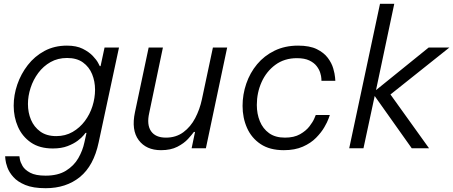

<svg xmlns="http://www.w3.org/2000/svg" viewBox="-20 -780 2384 1010"><path d="M220 210Q154 210 113 193Q72 176 50 151Q28 126 19 101Q10 76 8.5 59Q7 42 7 42H82Q82 42 84.5 57.5Q87 73 98.5 93Q110 113 138.5 128.5Q167 144 220 144Q285 144 327 118Q369 92 392 52Q415 12 424 -31L435 -81H430Q430 -81 420 -68.5Q410 -56 389 -40Q368 -24 335.5 -11.5Q303 1 258 1Q188 1 142.5 -30.5Q97 -62 74.5 -113Q52 -164 52 -224Q52 -280 71 -335.5Q90 -391 126 -437.5Q162 -484 214 -512Q266 -540 332 -540Q382 -540 415 -523.5Q448 -507 468 -486Q488 -465 496.5 -448.5Q505 -432 505 -432H509L530 -530H606L499 -31Q473 92 400.5 151Q328 210 220 210ZM276 -64Q324 -64 362 -86Q400 -108 426.5 -143.5Q453 -179 466.5 -222Q480 -265 480 -308Q480 -352 464.5 -390Q449 -428 416.5 -451.5Q384 -475 333 -475Q284 -475 246 -453.5Q208 -432 181.5 -396.5Q155 -361 141 -318Q127 -275 127 -233Q127 -188 143 -150Q159 -112 192 -88Q225 -64 276 -64Z M827 10Q749 10 709.5 -43Q670 -96 690 -190L762 -530H837L765 -186Q751 -124 774.5 -90Q798 -56 853 -56Q906 -56 944.5 -84.5Q983 -113 1007 -159Q1031 -205 1042 -257L1100 -530H1175L1063 0H988L1006 -86H1000Q990 -72 969 -49Q948 -26 913 -8Q878 10 827 10Z M1473 10Q1399 10 1351 -22Q1303 -54 1279.5 -107Q1256 -160 1256 -223Q1256 -283 1275.5 -340Q1295 -397 1332.5 -442Q1370 -487 1424.5 -513.5Q1479 -540 1548 -540Q1609 -540 1646.5 -521.5Q1684 -503 1704.5 -475.5Q1725 -448 1733 -420Q1741 -392 1742.5 -373.5Q1744 -355 1744 -355H1671Q1671 -355 1670.5 -367Q1670 -379 1664.5 -397Q1659 -415 1645.5 -432.5Q1632 -450 1607 -462Q1582 -474 1542 -474Q1476 -474 1428.5 -439Q1381 -404 1356 -348Q1331 -292 1331 -228Q1331 -181 1347 -142Q1363 -103 1395.5 -79.5Q1428 -56 1479 -56Q1527 -56 1558.5 -74Q1590 -92 1608 -115.5Q1626 -139 1633.5 -157Q1641 -175 1641 -175H1715Q1715 -175 1708.5 -156.5Q1702 -138 1686 -110.5Q1670 -83 1642.5 -55Q1615 -27 1573 -8.5Q1531 10 1473 10Z M1817 0 1979 -760H2054L1958 -306L2235 -530H2344L2034 -283L2237 0H2146L1951 -275L1892 0Z"/></svg>

Font: Be Vietnam Pro Light
Style: Italic
Weight: 300
Italic angle: -12°
Designer: Lam Bao, Tony Le, Vietanh Nguyen
Foundry: Yellow Type Foundry
Version: Version 1.002; ttfautohint (v1.8.3)